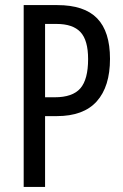

<svg xmlns="http://www.w3.org/2000/svg" viewBox="-20 -734 483 754"><path d="M205 -714Q311 -714 361.5 -662Q412 -610 412 -503Q412 -394 360 -336Q308 -278 203 -278H157V0H73V-714ZM202 -640H157V-352H195Q265 -352 295.5 -387Q326 -422 326 -502Q326 -576 296 -608Q266 -640 202 -640Z"/></svg>

Font: Noto Sans Myanmar ExtraCondensed
Style: Regular
Weight: 400
Width: 2
Designer: Monotype Design Team
Foundry: Monotype Imaging Inc.
Version: Version 2.107; ttfautohint (v1.8.4.7-5d5b)